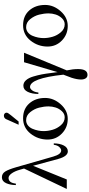

<svg xmlns="http://www.w3.org/2000/svg" viewBox="520 -1243 941 2021"><g transform="rotate(-90 990.5 -232.5)"><path d="M477 -137H492Q491 -72 469 -30.5Q447 11 408 11Q356 11 328 -90L256 -355L112 0H12L227 -450L214 -495Q199 -548 175.5 -580.5Q152 -613 128 -613Q105 -613 89.5 -596.5Q74 -580 68 -536H53Q53 -594 73 -638.5Q93 -683 135 -683Q174 -683 196 -647.5Q218 -612 241 -532L353 -142Q377 -59 417 -59Q434 -59 453 -78.5Q472 -98 477 -137Z M688 -507 747 -639Q758 -662 785 -662Q796 -662 805.5 -654.5Q815 -647 815 -633Q815 -620 788 -588L722 -507ZM970 -228Q970 -139 904 -64.5Q838 10 749 10Q659 10 595.5 -51.5Q532 -113 532 -202Q532 -303 594.5 -381.5Q657 -460 756 -460Q855 -460 912.5 -394.5Q970 -329 970 -228ZM881 -191Q881 -240 868 -291Q855 -342 820.5 -385Q786 -428 736 -428Q705 -428 681.5 -409.5Q658 -391 645.5 -361.5Q633 -332 627 -302Q621 -272 621 -244Q621 -198 635 -149.5Q649 -101 683.5 -61.5Q718 -22 766 -22Q803 -22 830.5 -51.5Q858 -81 869.5 -118Q881 -155 881 -191Z M1446 -450 1260 0Q1274 63 1274 118Q1274 218 1213 218Q1189 218 1176.5 199Q1164 180 1164 150Q1164 109 1182 52Q1183 47 1215 -36Q1177 -387 1085 -387Q1067 -387 1049.5 -364Q1032 -341 1027 -299H1012Q1012 -365 1034 -411Q1056 -457 1099 -457Q1132 -457 1156.5 -429.5Q1181 -402 1195.5 -353.5Q1210 -305 1218 -263Q1226 -221 1232.5 -166Q1239 -111 1242 -97L1346 -450Z M1949 -228Q1949 -139 1883 -64.5Q1817 10 1728 10Q1638 10 1574.5 -51.5Q1511 -113 1511 -202Q1511 -303 1573.5 -381.5Q1636 -460 1735 -460Q1834 -460 1891.5 -394.5Q1949 -329 1949 -228ZM1860 -191Q1860 -240 1847 -291Q1834 -342 1799.5 -385Q1765 -428 1715 -428Q1684 -428 1660.5 -409.5Q1637 -391 1624.5 -361.5Q1612 -332 1606 -302Q1600 -272 1600 -244Q1600 -198 1614 -149.5Q1628 -101 1662.5 -61.5Q1697 -22 1745 -22Q1782 -22 1809.5 -51.5Q1837 -81 1848.5 -118Q1860 -155 1860 -191Z"/></g></svg>

Font: STIX
Style: Regular
Weight: 400
Designer: MicroPress Inc., with final additions and corrections provided by Coen Hoffman, Elsevier (retired)
Version: Version 1.1.1